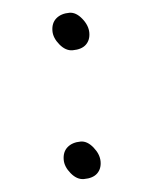

<svg xmlns="http://www.w3.org/2000/svg" viewBox="-42 -493 434 551"><g transform="rotate(-5 175.0 -217.5)"><path d="M178 -349Q158 -349 141.5 -369Q125 -389 125 -409Q125 -432 139.5 -444.5Q154 -457 178 -457Q197 -457 213.5 -436.5Q230 -416 230 -395Q230 -374 217 -361.5Q204 -349 178 -349ZM178 -86Q197 -86 213.5 -65.5Q230 -45 230 -24Q230 -3 217 9.5Q204 22 178 22Q158 22 141.5 2Q125 -18 125 -38Q125 -61 139.5 -73.5Q154 -86 178 -86Z"/></g></svg>

Font: Iansui 0.93
Style: Regular
Weight: 400
Designer: But Ko / Fontworks Inc.
Foundry: zi-hi.com / Fontworks Inc.
Version: Version 0.931